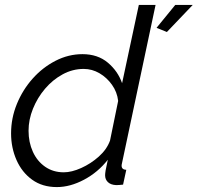

<svg xmlns="http://www.w3.org/2000/svg" viewBox="-20 -750 803 780"><path d="M211 10Q152 10 110.5 -20Q69 -50 47 -100Q25 -150 25 -208Q25 -270 48.5 -327.5Q72 -385 112.5 -430.5Q153 -476 205.5 -503Q258 -530 315 -530Q377 -530 418 -495.5Q459 -461 476 -412L544 -730H612L476 -89Q474 -81 474 -77Q474 -61 493 -60L480 0Q471 1 464.5 1.5Q458 2 452 2Q430 1 418.5 -10Q407 -21 407 -38Q407 -45 409 -57.5Q411 -70 418 -101Q378 -50 321.5 -20Q265 10 211 10ZM239 -50Q271 -50 310 -67.5Q349 -85 381.5 -114Q414 -143 427 -179L460 -340Q456 -376 435 -405.5Q414 -435 384 -452.5Q354 -470 320 -470Q275 -470 234.5 -448Q194 -426 163 -389.5Q132 -353 114 -308.5Q96 -264 96 -219Q96 -172 113.5 -133.5Q131 -95 163.5 -72.5Q196 -50 239 -50ZM616 -637 692 -730H763L658 -620Z"/></svg>

Font: Raleway
Style: Italic
Weight: 400
Italic angle: -12°
Designer: Matt McInerney, Pablo Impallari, Rodrigo Fuenzalida
Foundry: Matt McInerney, Pablo Impallari, Rodrigo Fuenzalida
Version: Version 4.026